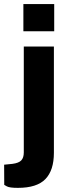

<svg xmlns="http://www.w3.org/2000/svg" viewBox="-36 -742 344 928"><path d="M50.5 166Q10 166 -2.8 158.8Q-15.5 151.5 -15.5 151.5L-16 54L24 50Q55 46 67 33Q79 20 79 -5V-517H224.5V-3.5Q224.5 81 183.5 123.5Q142.5 166 50.5 166ZM77 -591V-722.5H226V-591Z"/></svg>

Font: Public Sans Thin
Style: Bold
Weight: 700
Version: Version 2.001